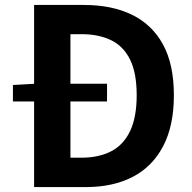

<svg xmlns="http://www.w3.org/2000/svg" viewBox="-20 -761 782 781"><path d="M32.6 -348.2V-415.2L120.7 -420.3H415.4V-348.2ZM118.7 0V-740.8H321.7Q435.3 -740.8 517.1 -700.9Q598.8 -661 643.1 -580Q687.3 -499 687.3 -373.6Q687.3 -249.2 643.4 -165.9Q599.6 -82.6 519.4 -41.3Q439.2 0 329.5 0ZM266.5 -119.6H311.8Q381.3 -119.6 431.8 -145.4Q482.2 -171.3 509.1 -227.7Q536 -284 536 -373.6Q536 -464.1 509.1 -518.6Q482.2 -573.1 431.8 -597.6Q381.3 -622 311.8 -622H266.5Z"/></svg>

Font: Noto Sans SC Thin
Style: Regular
Weight: 100
Designer: Ryoko NISHIZUKA 西塚涼子 (kana, bopomofo & ideographs); Paul D. Hunt (Latin, Greek & Cyrillic); Sandoll Communications 산돌커뮤니
Foundry: Adobe
Version: Version 2.004-H2;hotconv 1.0.118;makeotfexe 2.5.65603